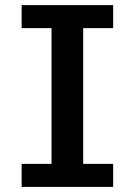

<svg xmlns="http://www.w3.org/2000/svg" viewBox="-20 -733 539 753"><path d="M64.9 -712.9H423.8V-622.6H306.2V-90.3H423.8V0H64.9V-90.3H182.1V-622.6H64.9Z"/></svg>

Font: Kanchenjunga
Style: Bold
Weight: 700
Designer: Becca Hirsbrunner Spalinger
Foundry: SIL International
Version: Version 2.001